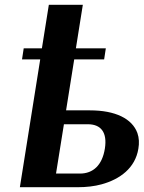

<svg xmlns="http://www.w3.org/2000/svg" viewBox="-20 -782 600 802"><path d="M72 -534H148L63 0H305C341 0 375 -4 404 -12C481 -33 545 -80 558 -161C562 -184 561 -206 554 -226C532 -287 461 -321 356 -321H256L290 -534H415L422 -580H297L326 -762H184L155 -580H79ZM214 -57 247 -263H347C401 -263 429 -230 418 -161C407 -92 369 -57 314 -57Z"/></svg>

Font: Aerodynamic
Style: Obl
Weight: 500
Designer: Google
Version: Version 2.000980; 2014